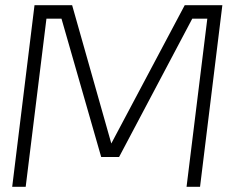

<svg xmlns="http://www.w3.org/2000/svg" viewBox="-20 -720 877 740"><path d="M27 0 113 -700H258L409 -167L692 -700H837L751 0H699L779 -648H721L439 -115H370L217 -648H159L79 0Z"/></svg>

Font: Kulim Park ExtraLight
Style: Italic
Weight: 275
Italic angle: -8°
Designer: Noponies / Dale Sattler
Foundry: Noponies
Version: Version 1.000; ttfautohint (v1.8.3)